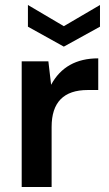

<svg xmlns="http://www.w3.org/2000/svg" viewBox="-20 -750 437 770"><path d="M67 0V-504H174L185 -410Q242 -516 374 -516V-389H332Q187 -389 187 -241V0ZM236 -563 92 -643V-730L236 -645L381 -730V-643Z"/></svg>

Font: AWOL-DM SemiBold
Style: Regular
Weight: 600
Designer: Colophon Foundry, Jonny Pinhorn, Mikhail Sharanda
Foundry: Colophon Foundry
Version: Version 1.000;Glyphs 3.2.3 (3260)